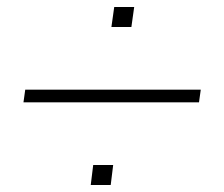

<svg xmlns="http://www.w3.org/2000/svg" viewBox="-20 -664 640 548"><path d="M355 -587H298L306 -644H363ZM296 -136H239L246 -193H303ZM548 -372H47L52 -408H553Z"/></svg>

Font: Tanohe Sans ExtraLight
Style: Italic
Weight: 200
Designer: Village Type and Design LLC & Cristiano Sobral
Foundry: Cooper Hewitt Smithsonian Design Museum
Version: Version 1.00;September 29, 2021;FontCreator 13.0.0.2655 64-b